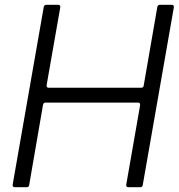

<svg xmlns="http://www.w3.org/2000/svg" viewBox="-20 -783 747 803"><path d="M102 -9Q101 0 91 0H42Q37 0 34.5 -3Q32 -6 33 -11L163 -754Q165 -763 174 -763H223Q228 -763 230.5 -760Q233 -757 232 -752L175 -427V-425Q175 -416 184 -416H570Q580 -416 581 -425L638 -754Q640 -763 649 -763H698Q703 -763 705.5 -760Q708 -757 707 -752L577 -9Q576 0 566 0H517Q512 0 509.5 -3Q507 -6 508 -11L566 -343V-345Q566 -354 557 -354H171Q162 -354 160 -345Z"/></svg>

Font: Open Sauce Two Light Italic
Style: Regular
Weight: 300
Italic angle: -10°
Designer: Alfredo Marco Pradil
Foundry: Creative Sauce Fz LLC
Version: Version 1.477